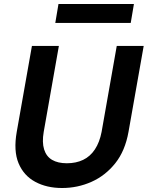

<svg xmlns="http://www.w3.org/2000/svg" viewBox="-20 -930 740 962"><path d="M291 12Q214 12 156.5 -19Q99 -50 73 -112Q47 -174 64 -270L140 -700H275L199 -269Q190 -217 201 -181.5Q212 -146 241 -129Q270 -112 315 -112Q361 -112 396.5 -129Q432 -146 455.5 -181.5Q479 -217 489 -269L565 -700H700L624 -270Q607 -174 557.5 -112Q508 -50 438.5 -19Q369 12 291 12ZM257 -815 273 -910H651L635 -815Z"/></svg>

Font: DM Sans 9pt
Style: Bold Italic
Weight: 700
Italic angle: -10°
Version: Version 4.004;gftools[0.9.30]